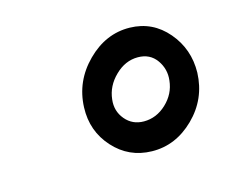

<svg xmlns="http://www.w3.org/2000/svg" viewBox="-51 -789 469 388"><g transform="rotate(-15 183.5 -594.5)"><path d="M115.2 -589.4Q117.2 -643.6 156.5 -682.9Q195.8 -722.2 246.1 -721.2Q293.5 -720.2 324.5 -683.8Q355.5 -647.5 354.5 -598.1Q352.5 -543.5 313.7 -505.4Q274.9 -467.3 225.1 -468.3Q177.2 -469.2 145.3 -504.6Q113.3 -540 115.2 -589.4ZM174.3 -590.3Q171.4 -566.4 186.3 -548.6Q201.2 -530.8 225.1 -530.8Q251.5 -530.8 272.2 -550.3Q293 -569.8 295.9 -597.2Q298.8 -620.6 285.2 -639.9Q271.5 -659.2 246.1 -659.2Q219.7 -659.2 198.5 -638.4Q177.2 -617.7 174.3 -590.3Z"/></g></svg>

Font: Roboto
Style: Italic
Weight: 400
Italic angle: -12°
Designer: Google
Version: Version 2.134; 2016; ttfautohint (v1.6)